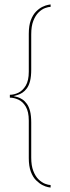

<svg xmlns="http://www.w3.org/2000/svg" viewBox="-20 -714 317 867"><path d="M208.5 133V121.5Q198.5 121.5 183.5 115.8Q168.5 110 154.2 96.2Q140 82.5 130.5 58.2Q121 34 121 -2.5V-160.5Q121 -191.5 115.8 -212Q110.5 -232.5 101.2 -245.2Q92 -258 81.2 -265Q70.5 -272 60 -275.2Q49.5 -278.5 41 -280Q49.5 -282.5 60 -285.5Q70.5 -288.5 81.2 -295.5Q92 -302.5 101.2 -315Q110.5 -327.5 115.8 -348.2Q121 -369 121 -399.5V-558.5Q121 -596 130.5 -620Q140 -644 154.2 -658Q168.5 -672 183.5 -677.5Q198.5 -683 208.5 -683V-694Q207.5 -694 196.8 -692Q186 -690 171.8 -683.2Q157.5 -676.5 143 -662Q128.5 -647.5 119.2 -623Q110 -598.5 110 -560.5V-390.5Q110 -350 96.2 -327.2Q82.5 -304.5 62.8 -295.2Q43 -286 24.5 -286V-273Q43 -273 62.8 -264.2Q82.5 -255.5 96.2 -232.8Q110 -210 110 -169.5V-0.5Q110 36.5 119.2 61.2Q128.5 86 143 100.2Q157.5 114.5 171.8 121.8Q186 129 196.8 131Q207.5 133 208.5 133Z"/></svg>

Font: Anybody SemiExpanded Thin
Style: Regular
Weight: 250
Width: 6
Version: Version 1.113;gftools[0.9.25]